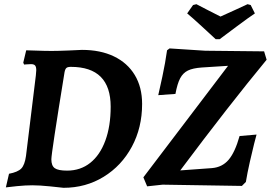

<svg xmlns="http://www.w3.org/2000/svg" viewBox="-20 -884 1292 916"><path d="M134 0Q102 0 61.5 4Q21 8 8 10L23 -55Q65 -63 81.5 -80Q98 -97 104 -140L151 -524Q153 -544 153 -549Q153 -565 147.5 -571.5Q142 -578 128 -578Q117 -578 107.5 -577Q98 -576 95 -576L91 -585L105 -644Q119 -644 155.5 -642.5Q192 -641 227 -641Q255 -641 305 -643Q355 -645 371 -646Q459 -646 523.5 -615Q588 -584 623 -526Q658 -468 658 -388Q658 -275 609 -184Q560 -93 474.5 -40.5Q389 12 283 12Q267 10 217.5 5Q168 0 134 0ZM288 -540Q225 -153 225 -124Q225 -93 241.5 -81.5Q258 -70 300 -70Q364 -70 410.5 -107Q457 -144 482.5 -213Q508 -282 508 -375Q508 -565 318 -565Q303 -565 297 -560Q291 -555 288 -540ZM756 -3 682 5 664 -38 1068 -570 943 -562Q900 -559 876.5 -547.5Q853 -536 839.5 -510.5Q826 -485 817 -436L735 -430Q740 -450 754.5 -518Q769 -586 777 -644L789 -653L959 -642L1240 -639L1252 -599Q1072 -381 840 -71L991 -82Q1040 -86 1070.5 -121.5Q1101 -157 1123 -235L1204 -242Q1201 -232 1192.5 -198.5Q1184 -165 1172 -112Q1160 -59 1153 -16L1134 3ZM1028 -697H1009Q993 -712 943.5 -757.5Q894 -803 873 -820L901 -860L917 -864Q919 -863 971 -836L1032 -805Q1044 -810 1107 -839L1161 -864L1176 -860L1196 -820Q1170 -803 1109 -757.5Q1048 -712 1028 -697Z"/></svg>

Font: Alegreya
Style: Bold Italic
Weight: 700
Italic angle: -7°
Designer: Juan Pablo del Peral
Foundry: Huerta Tipografica
Version: Version 2.007; ttfautohint (v1.6)